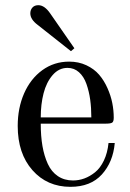

<svg xmlns="http://www.w3.org/2000/svg" viewBox="-20 -704 500 736"><path d="M238.8 -443.8Q205.6 -443.8 181.6 -416Q157.7 -388.2 147 -346.2Q136.2 -304.2 136.2 -253.9H330.1Q330.1 -290.5 325.7 -322.3Q321.3 -354 311.3 -382.3Q301.3 -410.6 282.7 -427.2Q264.2 -443.8 238.8 -443.8ZM245.1 -467.8Q281.2 -467.8 311 -453.9Q340.8 -439.9 359.9 -417.7Q378.9 -395.5 391.8 -366.5Q404.8 -337.4 410.4 -309.1Q416 -280.8 416 -252.9Q416 -238.8 410.6 -234.4Q405.3 -230 384.8 -230H136.2Q136.2 -182.1 142.8 -144Q149.4 -106 163.3 -75.7Q177.2 -45.4 201.9 -28.8Q226.6 -12.2 259.8 -12.2Q282.2 -12.2 303.5 -20Q324.7 -27.8 344.5 -43.7Q364.3 -59.6 378.2 -88.6Q392.1 -117.7 396 -155.8H419.9Q413.6 -83 370.6 -35.4Q327.6 12.2 250 12.2Q160.6 12.2 104.2 -51.8Q47.9 -115.7 47.9 -221.2Q47.9 -290 72.5 -346.2Q97.2 -402.3 142.3 -435.1Q187.5 -467.8 245.1 -467.8ZM252 -507.8 124 -608.9Q96.2 -629.9 96.2 -652.8Q96.2 -666 104.2 -675Q112.3 -684.1 127 -684.1Q150.9 -684.1 172.9 -651.9L265.1 -519Z"/></svg>

Font: Flanker Steampunk
Style: Regular
Weight: 400
Designer: Alexey Kryukov, Leonardo Di Lena
Foundry: Alexey Kryukov, Leonardo Di Lena
Version: 1.210